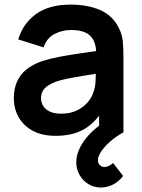

<svg xmlns="http://www.w3.org/2000/svg" viewBox="-20 -575 616 834"><path d="M418.5 239.5Q387.1 239.5 362.9 224.1Q338.8 208.7 325 183.8Q311.3 158.9 311.3 130.3Q311.3 94.5 331.5 58.3Q351.8 22.1 386.2 -9Q420.6 -40.1 463.5 -60.5L516.2 0Q485.7 16.2 460.5 38.1Q435.2 59.9 420.3 82Q405.3 104.2 405.3 121.2Q405.3 133.7 413.8 142Q422.3 150.3 434.3 150.3Q442.8 150.3 452.4 145.8Q462 141.3 471.3 133L514.7 189.3Q496.9 213.2 471.3 226.4Q445.7 239.5 418.5 239.5ZM221.2 15Q162.3 15 121.9 -7.2Q81.4 -29.4 60.7 -66.5Q40 -103.5 40 -148Q40 -187.2 53 -218.2Q66.1 -249.2 93.1 -272Q120.2 -294.8 162.8 -309.5Q195.7 -320.2 239.2 -328.5Q282.8 -336.8 334.1 -344.1Q385.4 -351.4 441.7 -359.8L398.3 -335.7Q398.8 -391.6 373.4 -418.1Q348 -444.7 287.3 -444.7Q251 -444.7 217 -427.5Q183.1 -410.4 169.5 -369.2L59.3 -403.7Q79.4 -472 135.8 -513.5Q192.2 -555 287.7 -555Q359.8 -555 414.3 -531.6Q468.9 -508.2 495.7 -454.5Q510.2 -426.2 513.2 -396.4Q516.2 -366.7 516.2 -331.3V0H410.5V-117.2L428 -97.8Q391.5 -39.6 342.7 -12.3Q293.9 15 221.2 15ZM245 -81.2Q286 -81.2 314.9 -95.7Q343.8 -110.2 361.2 -131Q378.5 -151.8 384.3 -170.7Q393.8 -193.7 395.2 -223.4Q396.7 -253.1 396.7 -271.7L433.7 -260.5Q378.8 -251.8 339.8 -245.4Q300.8 -239.1 272.9 -233.4Q245.1 -227.7 223.5 -220.5Q202.8 -212.8 188.2 -203Q173.7 -193.1 165.9 -180Q158.2 -166.9 158.2 -149.5Q158.2 -129.8 168 -114.3Q177.9 -98.8 197.2 -90Q216.5 -81.2 245 -81.2Z"/></svg>

Font: Manrope ExtraLight
Style: Regular
Weight: 200
Designer: Mikhail Sharanda
Foundry: Mikhail Sharanda
Version: Version 4.505